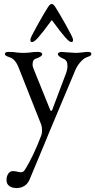

<svg xmlns="http://www.w3.org/2000/svg" viewBox="-20 -668 483 973"><path d="M5 0ZM13 244Q13 225 22 212Q31 199 46 199Q54 199 67.5 202Q81 205 86 205Q98 205 105 194Q124 165 147 117.5Q170 70 190 16Q193 7 193 -7Q193 -25 189 -36L73 -329Q56 -370 28 -378Q16 -382 10.5 -385.5Q5 -389 5 -396Q5 -405 25 -405Q51 -405 64 -402Q82 -400 98 -400Q115 -400 133 -402Q148 -405 174 -405Q181 -405 187.5 -402Q194 -399 194 -394Q194 -387 184.5 -381Q175 -375 165 -372Q154 -369 149.5 -361.5Q145 -354 145 -340Q145 -331 153 -312L234 -112Q236 -106 240 -106Q243 -106 245 -112L314 -295Q317 -302 319.5 -313.5Q322 -325 322 -332Q322 -349 317 -357.5Q312 -366 302 -370Q273 -383 273 -394Q273 -399 279.5 -402Q286 -405 293 -405Q298 -405 316 -403Q352 -400 364 -400Q378 -400 402 -403Q414 -405 423 -405Q443 -405 443 -396Q443 -389 437.5 -385.5Q432 -382 420 -378Q405 -373 388 -354Q371 -335 361 -311L225 13L210 50Q148 200 129 244Q120 264 103 274.5Q86 285 64 285Q42 285 27.5 275Q13 265 13 244ZM262 -630Q281 -600 315.5 -538.5Q350 -477 350 -468Q350 -460 348.5 -457.5Q347 -455 341 -455Q332 -455 312 -477Q288 -504 246 -562Q244 -565 242.5 -565Q241 -565 239 -562Q197 -504 173 -477Q153 -455 143 -455Q137 -455 135.5 -457.5Q134 -460 134 -468Q134 -477 168.5 -538.5Q203 -600 222 -630Q233 -648 242 -648Q251 -648 262 -630Z"/></svg>

Font: EB Garamond
Style: Regular
Weight: 400
Designer: Georg Duffner and Octavio Pardo
Foundry: Georg Duffner
Version: Version 1.000; ttfautohint (v1.6)